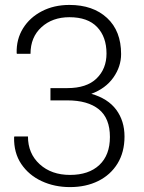

<svg xmlns="http://www.w3.org/2000/svg" viewBox="-20 -741 578 771"><path d="M261.2 10.3Q198.7 10.3 147.2 -13.7Q95.7 -37.6 65.4 -82.5Q35.2 -127.4 36.6 -189.9L37.6 -192.9H92.3Q92.3 -124.5 139.4 -81.5Q186.5 -38.6 261.2 -38.6Q336.4 -38.6 378.9 -78.4Q421.4 -118.2 421.4 -190.9Q421.4 -266.1 377 -302Q332.5 -337.9 250.5 -337.9H182.6V-387.2H250.5Q328.1 -387.2 367.9 -426Q407.7 -464.8 407.7 -525.9Q407.7 -592.8 370.1 -632.3Q332.5 -671.9 258.8 -671.9Q190.4 -671.9 146.5 -631.8Q102.5 -591.8 102.5 -524.9H47.9L46.9 -527.8Q45.4 -583.5 72.5 -627.2Q99.6 -670.9 148.2 -696Q196.8 -721.2 258.8 -721.2Q353.5 -721.2 409.9 -668.9Q466.3 -616.7 466.3 -523.9Q466.3 -473.6 435.1 -429.4Q403.8 -385.3 346.7 -364.3Q413.6 -345.2 446.8 -300.3Q480 -255.4 480 -192.9Q480 -129.9 451.9 -84.2Q423.8 -38.6 374.5 -14.2Q325.2 10.3 261.2 10.3Z"/></svg>

Font: Roboto Slab Light
Style: Regular
Weight: 300
Designer: Google
Version: Version 2.000; ttfautohint (v1.8.1.43-b0c9)